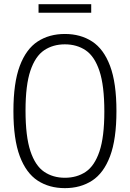

<svg xmlns="http://www.w3.org/2000/svg" viewBox="-20 -916 638 944"><path d="M299 9Q222 9 165.2 -28Q108.5 -65 77.2 -148.2Q46 -231.5 46 -370Q46 -508.5 77.2 -591.8Q108.5 -675 165.2 -712Q222 -749 299 -749Q376 -749 433 -712Q490 -675 521.2 -591.8Q552.5 -508.5 552.5 -370Q552.5 -231.5 521.2 -148.2Q490 -65 433 -28Q376 9 299 9ZM299 -42Q358 -42 401.5 -71.2Q445 -100.5 469 -171.5Q493 -242.5 493 -367.5Q493 -495 469 -567Q445 -639 401.5 -668.5Q358 -698 299 -698Q240.5 -698 197 -668.8Q153.5 -639.5 129.5 -568.5Q105.5 -497.5 105.5 -372.5Q105.5 -245 129.5 -173Q153.5 -101 197 -71.5Q240.5 -42 299 -42ZM169.5 -853.5V-895.5H428.5V-853.5Z"/></svg>

Font: Encode Sans Cnd Lt
Style: Regular
Weight: 300
Width: 3
Designer: Multiple Designers
Foundry: Impallari Type
Version: Version 3.002; ttfautohint (v1.8.3) -l 8 -r 50 -G 200 -x 14 